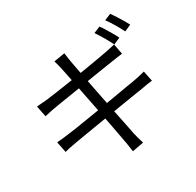

<svg xmlns="http://www.w3.org/2000/svg" viewBox="-189 -1068 1378 1347"><g transform="rotate(-30 500.0 -394.5)"><path d="M751 -812Q764 -795 779 -770.5Q794 -746 808.5 -721Q823 -696 833 -675L779 -651Q764 -682 741 -721.5Q718 -761 698 -790ZM861 -852Q874 -834 890 -809Q906 -784 920.5 -759.5Q935 -735 945 -716L891 -692Q875 -725 852 -763.5Q829 -802 808 -830ZM373 -690Q369 -709 364.5 -726Q360 -743 355 -758L444 -773Q446 -760 448.5 -740.5Q451 -721 454 -704Q456 -695 462.5 -658Q469 -621 480 -566Q491 -511 503.5 -447Q516 -383 529 -318.5Q542 -254 553.5 -197Q565 -140 573.5 -99.5Q582 -59 584 -45Q589 -24 595.5 0Q602 24 609 46L517 63Q513 37 510 14Q507 -9 502 -31Q500 -44 492.5 -84Q485 -124 474.5 -180Q464 -236 451 -300.5Q438 -365 425.5 -429Q413 -493 402 -548Q391 -603 383.5 -640.5Q376 -678 373 -690ZM91 -545Q110 -547 130.5 -548.5Q151 -550 175 -552Q197 -555 238 -560.5Q279 -566 331 -574Q383 -582 438.5 -590.5Q494 -599 546 -608Q598 -617 639.5 -624Q681 -631 705 -636Q727 -640 745.5 -644.5Q764 -649 777 -652L793 -568Q782 -567 761.5 -564Q741 -561 721 -558Q696 -554 652.5 -547.5Q609 -541 557 -532.5Q505 -524 449.5 -515Q394 -506 342.5 -498Q291 -490 251 -483.5Q211 -477 189 -473Q169 -469 150 -465.5Q131 -462 109 -456ZM88 -257Q106 -258 131.5 -260.5Q157 -263 176 -266Q203 -269 249 -276Q295 -283 352.5 -292.5Q410 -302 471 -311.5Q532 -321 590 -331.5Q648 -342 696.5 -350Q745 -358 775 -363Q804 -369 825.5 -373.5Q847 -378 863 -383L880 -299Q864 -298 841 -294Q818 -290 790 -285Q756 -280 706.5 -272Q657 -264 599 -254.5Q541 -245 480.5 -235.5Q420 -226 364.5 -216.5Q309 -207 264.5 -200Q220 -193 195 -188Q165 -183 144 -178.5Q123 -174 106 -169Z"/></g></svg>

Font: Farlight84_Sys_V01
Style: Regular
Weight: 400
Designer: Ryoko NISHIZUKA  (kana, bopomofo & ideographs); Paul D. Hunt (Latin, Greek & Cyrillic); Sandoll Communications , Soo-you
Foundry: Adobe
Version: Version 2.004;October 29, 2024;FontCreator 14.0.0.2814 64-bi